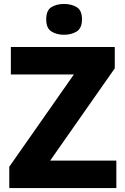

<svg xmlns="http://www.w3.org/2000/svg" viewBox="-20 -952 634 972"><path d="M569 0H27V-108L354 -575H35V-714H561V-606L234 -139H569ZM304 -932Q341 -932 368 -916Q395 -900 395 -854Q395 -809 368 -792.5Q341 -776 304 -776Q267 -776 240.5 -792.5Q214 -809 214 -854Q214 -900 240.5 -916Q267 -932 304 -932Z"/></svg>

Font: Noto Sans Sinhala ExtraBold
Style: Regular
Weight: 800
Designer: Jelle Bosma - Monotype Design Team
Foundry: Monotype Imaging Inc.
Version: Version 2.006; ttfautohint (v1.8.4.7-5d5b)